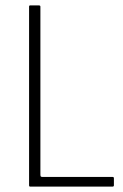

<svg xmlns="http://www.w3.org/2000/svg" viewBox="-20 -693 456 713"><path d="M92 0Q88 0 88 -5V-668Q88 -673 92 -673H125Q127 -673 128.5 -672Q130 -671 130 -668V-45Q130 -41 131 -38.5Q132 -36 137 -36H397Q400 -36 401.5 -35Q403 -34 403 -31V-5Q403 -2 401.5 -1Q400 0 397 0Z"/></svg>

Font: Glory Thin ExtraLight
Style: Regular
Weight: 250
Version: Version 1.011